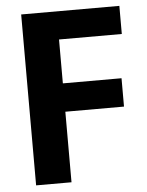

<svg xmlns="http://www.w3.org/2000/svg" viewBox="-51 -747 604 789"><g transform="rotate(-5 250.5 -352.5)"><path d="M66 0V-705H471V-589H212V-408H454V-291H212V0Z"/></g></svg>

Font: Nunito Sans 10pt Condensed ExtraBold
Style: Regular
Weight: 800
Width: 3
Designer: Vernon Adams
Foundry: Vernon Adams
Version: Version 3.101;gftools[0.9.27]